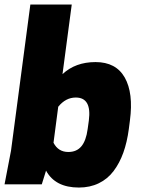

<svg xmlns="http://www.w3.org/2000/svg" viewBox="-30 -820 635 854"><path d="M289.1 -799.8 248 -490.2Q305.2 -543.9 395 -543.9Q485.8 -543.9 524.9 -475.1Q564 -406.2 547.9 -284.2L543 -246.1Q535.2 -187.5 518.6 -141.1Q502 -94.7 475.3 -59.3Q448.7 -23.9 409.4 -4.9Q370.1 14.2 320.8 14.2Q215.8 14.2 174.8 -61L155.8 0H-9.8L19 -149.9L105 -799.8ZM229 -345.2 208 -185.1Q229 -144 273.9 -144Q311 -144 332 -169.2Q353 -194.3 359.9 -246.1L365.2 -284.2Q378.4 -386.2 307.1 -386.2Q262.2 -386.2 229 -345.2Z"/></svg>

Font: Cooper Hewitt
Style: Heavy Italic
Weight: 714
Designer: Village Type and Design LLC
Foundry: Cooper Hewitt Smithsonian Design Museum
Version: 1.000